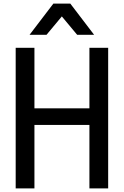

<svg xmlns="http://www.w3.org/2000/svg" viewBox="-20 -1045 687 1065"><path d="M502 -852ZM502 -852H408L323 -954L238 -852H144L276 -1025H370ZM580 0H476V-352H171V0H67V-780H171V-444H476V-780H580Z"/></svg>

Font: Tanohe Sans Medium
Style: Regular
Weight: 500
Designer: Village Type and Design LLC
Foundry: Cooper Hewitt Smithsonian Design Museum
Version: Version 1.00;September 29, 2021;FontCreator 13.0.0.2655 64-b